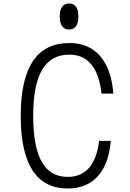

<svg xmlns="http://www.w3.org/2000/svg" viewBox="-20 -1059 740 1093"><path d="M365 14Q232 14 165 -89.5Q98 -193 98 -400Q98 -607 167 -710.5Q236 -814 374 -814Q449 -814 502 -781Q555 -748 586.5 -684Q618 -620 625 -526H558Q546 -636 500 -692Q454 -748 374 -748Q271 -748 220 -662Q169 -576 169 -400Q169 -224 217.5 -138Q266 -52 365 -52Q442 -52 487 -103.5Q532 -155 544 -257H611Q603 -169 572.5 -108.5Q542 -48 489.5 -17Q437 14 365 14ZM373 -891Q348 -891 334 -909.5Q320 -928 320 -965Q320 -1003 334 -1021Q348 -1039 373 -1039Q399 -1039 412.5 -1021Q426 -1003 426 -965Q426 -928 412.5 -909.5Q399 -891 373 -891Z"/></svg>

Font: Martian Mono SemiExpanded ExtraLight
Style: Regular
Weight: 250
Monospace: yes
Version: Version 0.930